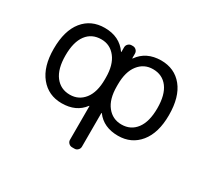

<svg xmlns="http://www.w3.org/2000/svg" viewBox="-149 -785 1298 1208"><g transform="rotate(30 500.0 -181.0)"><path d="M313.5 -83Q377.9 -83 417.5 -133.3Q457 -183.6 457 -276.4V-290Q457 -381.8 417 -433.1Q377 -484.4 313.5 -484.4Q244.1 -484.4 205.6 -433.1Q167 -381.8 167 -284.2Q167 -186.5 206.5 -134.8Q246.1 -83 313.5 -83ZM688.5 -484.4Q624 -484.4 584 -433.6Q543.9 -382.8 543.9 -290V-276.4Q543.9 -183.6 584 -133.3Q624 -83 688.5 -83Q755.9 -83 794.9 -134.8Q834 -186.5 834 -284.2Q834 -381.8 795.4 -433.1Q756.8 -484.4 688.5 -484.4ZM543.9 162.1Q543.9 175.8 533.7 186Q523.4 196.3 509.8 196.3H492.2Q477.5 196.3 467.3 186Q457 175.8 457 162.1V-82Q457 -84 456.1 -84Q455.1 -84 454.1 -83Q400.4 -10.7 295.9 -10.7Q199.2 -10.7 140.6 -82.5Q82 -154.3 82 -283.2Q82 -415 139.6 -486.3Q197.3 -557.6 295.9 -557.6Q403.3 -557.6 458 -478.5Q459 -477.5 460 -477.5Q460.9 -477.5 460.9 -478.5V-511.7Q460.9 -526.4 471.2 -536.6Q481.4 -546.9 496.1 -546.9H505.9Q519.5 -546.9 529.8 -536.6Q540 -526.4 540 -511.7V-478.5Q540 -477.5 541 -477.5Q542 -477.5 543 -478.5Q597.7 -556.6 705.1 -557.6Q803.7 -557.6 861.3 -486.3Q918.9 -415 918.9 -283.2Q918.9 -154.3 860.4 -82.5Q801.8 -10.7 705.1 -10.7Q600.6 -10.7 546.9 -83Q545.9 -84 544.9 -84Q543.9 -84 543.9 -82Z"/></g></svg>

Font: Rounded-L Mgen+ 2m regular
Style: Regular
Weight: 400
Designer: [Source Han Sans]
Ryoko NISHIZUKA  (kana & ideographs); Paul D. Hunt (Latin, Greek & Cyrillic); Wenlong ZHANG  (bopomofo
Version: Version 1.059.20150602